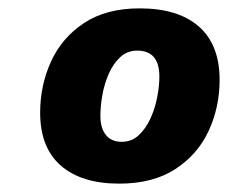

<svg xmlns="http://www.w3.org/2000/svg" viewBox="-20 -747 545 459"><path d="M265 -308Q175 -308 125.5 -351Q76 -394 76 -478Q76 -543 102 -600Q128 -657 181 -692Q234 -727 314 -727Q406 -727 455.5 -683.5Q505 -640 505 -556Q505 -491 479 -434.5Q453 -378 399.5 -343Q346 -308 265 -308ZM271 -408Q295 -408 312 -424Q329 -440 340 -464.5Q351 -489 356 -515.5Q361 -542 361 -564Q361 -626 308 -626Q284 -626 267 -610Q250 -594 239.5 -569.5Q229 -545 224.5 -518.5Q220 -492 220 -470Q220 -441 233 -424.5Q246 -408 271 -408Z"/></svg>

Font: Kufam
Style: Bold Italic
Weight: 700
Italic angle: -11°
Designer: Artur Schmal
Foundry: Original Type
Version: Version 1.301; ttfautohint (v1.8.3)